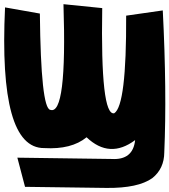

<svg xmlns="http://www.w3.org/2000/svg" viewBox="-21 -715 820 929"><path d="M171.9 -649.4Q176.8 -191.4 222.2 -183.6Q303.7 -154.8 286.1 -694.8L473.6 -675.8Q464.8 -152.8 531.7 -167Q591.3 -204.1 589.4 -639.2L766.6 -664.6Q786.6 -271 773.9 22Q773.4 101.1 715.8 147Q647 195.8 495.1 194.3L100.1 189L63 47.9L519 54.2Q622.6 60.5 632.8 -37.1Q509.3 55.2 397.9 -50.8Q324.7 9.3 192.9 1.5Q-28.8 3.4 3.4 -679.2Z"/></svg>

Font: Lapsus Pro (theguybrush.com)
Style: Bold
Weight: 700
Designer: Jose Roses
Version: Version 1.00 February 9, 2018, initial release